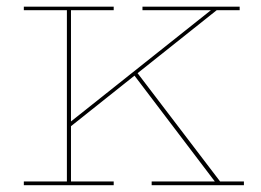

<svg xmlns="http://www.w3.org/2000/svg" viewBox="-20 -544 766 564"><path d="M185 -170.5 182.5 -182.5 599.5 -514H398.5V-524.5H684V-514H616.5ZM50 0V-11H176.5V-514H50V-524.5H314V-514H188.5V-11H314V0ZM425.5 0V-11H611L373 -324.5L381.5 -332.5L626.5 -11H696.5V0Z"/></svg>

Font: Hepta Slab ExtraLight Thin
Style: Regular
Weight: 250
Version: Version 1.102